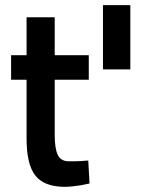

<svg xmlns="http://www.w3.org/2000/svg" viewBox="-20 -712 556 744"><path d="M192 -403V-190Q192 -136 204 -111.5Q216 -87 247 -87Q258 -87 271 -87Q284 -87 295 -88Q308 -89 322 -90L327 -1Q310 3 293 6Q279 8 262 10Q245 12 232 12Q152 12 117.5 -31Q83 -74 83 -175V-403H23V-498H83V-645H192V-498H324V-403ZM485 -443H379V-692H485Z"/></svg>

Font: Panefresco 750wt
Style: Regular
Weight: 750
Foundry: Campivisivi & Chank Co
Version: Version 1.000